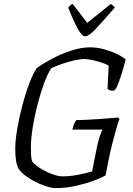

<svg xmlns="http://www.w3.org/2000/svg" viewBox="-20 -962 678 982"><path d="M268 0Q244 0 215 -9.5Q186 -19 158 -33.5Q130 -48 108 -65Q86 -82 76 -97Q66 -115 62 -140.5Q58 -166 58 -199Q58 -243 68 -302Q78 -361 94 -422Q110 -483 129.5 -534.5Q149 -586 168 -614Q198 -636 245 -661Q292 -686 344 -703Q396 -720 441 -720Q475 -720 510.5 -710.5Q546 -701 575.5 -687Q605 -673 623 -658Q616 -630 606 -597.5Q596 -565 586 -538Q576 -511 567 -501Q555 -495 543 -500Q531 -505 530 -507L536 -626Q524 -634 501 -641.5Q478 -649 453.5 -654.5Q429 -660 412 -660Q390 -660 359 -653Q328 -646 296.5 -635Q265 -624 242 -613Q222 -582 203.5 -530.5Q185 -479 170 -420Q155 -361 146.5 -305Q138 -249 138 -209Q138 -187 139 -168Q140 -149 144 -137Q155 -121 183.5 -103Q212 -85 244 -72.5Q276 -60 299 -60Q339 -60 381.5 -68.5Q424 -77 451 -85L473 -196Q480 -233 489 -260.5Q498 -288 504 -299H350Q358 -334 371 -348Q396 -348 435 -350Q474 -352 514.5 -355Q555 -358 584 -361L591 -353Q585 -339 575.5 -306Q566 -273 555 -230Q544 -187 535 -142L520 -65Q498 -52 457 -37Q416 -22 366 -11Q316 0 268 0ZM416 -776Q400 -776 379.5 -811.5Q359 -847 329 -923Q332 -927 337 -932.5Q342 -938 352 -942L426 -845L547 -942Q554 -937 560 -932Q566 -927 567 -923Q500 -846 466.5 -811Q433 -776 416 -776Z"/></svg>

Font: Texturina 72pt 72pt Light
Style: Italic
Weight: 300
Italic angle: -11°
Designer: Guillermo Torres Carreño
Foundry: Omnibus-Type
Version: Version 1.002; ttfautohint (v1.8.3)